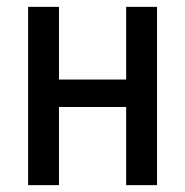

<svg xmlns="http://www.w3.org/2000/svg" viewBox="-20 -540 540 560"><path d="M62 0V-520H152V-308H348V-520H438V0H348V-228H152V0Z"/></svg>

Font: Iosevka SS10 Medium
Style: Regular
Weight: 500
Monospace: yes
Designer: Belleve Invis
Foundry: Belleve Invis
Version: Version 28.0.6; ttfautohint (v1.8.4)